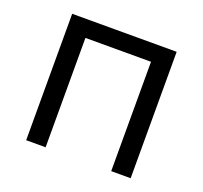

<svg xmlns="http://www.w3.org/2000/svg" viewBox="-97 -631 784 742"><g transform="rotate(20 295.0 -260.0)"><path d="M80.1 0V-519.9H509.8V0H429.8V-449.8H160.1V0Z"/></g></svg>

Font: Oxanium ExtraLight
Style: Regular
Weight: 200
Designer: Severin Meyer
Version: Version 2.000